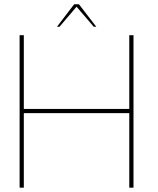

<svg xmlns="http://www.w3.org/2000/svg" viewBox="-20 -869 732 889"><path d="M578.6 -364.7V-706.1H598.1V0H578.6V-345.2H90.3V0H70.8V-706.1H90.3V-364.7ZM334.5 -837.9 255.4 -745.1H243.7L323.2 -849.1H345.7L425.8 -745.1H414.1Z"/></svg>

Font: Fortheenas_01
Style: Regular
Weight: 100
Designer: Situjuh Nazara
Version: Version 1.10 September 8, 2014